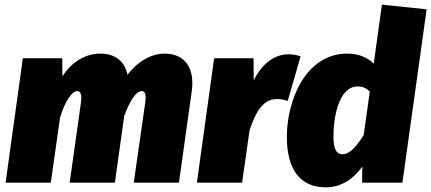

<svg xmlns="http://www.w3.org/2000/svg" viewBox="-20 -784 1851 824"><path d="M686 -554C628 -554 568 -518 527 -463C516 -521 474 -554 410 -554C347 -554 287 -518 248 -456L247 -534H78L4 0H198L238 -281C261 -354 290 -393 311 -393C324 -393 333 -383 327 -341L279 0H473L513 -286C539 -356 565 -393 588 -393C601 -393 609 -383 603 -341L554 0H748L803 -393C817 -495 771 -554 686 -554Z M1217 -551C1159 -551 1104 -511 1069 -439L1068 -534H899L825 0H1019L1051 -225C1075 -296 1105 -359 1169 -359C1185 -359 1198 -356 1215 -351L1270 -542C1253 -548 1239 -551 1217 -551Z M1619 -764 1584 -511C1558 -537 1519 -554 1471 -554C1288 -554 1211 -347 1211 -197C1211 -61 1265 20 1378 20C1453 20 1503 -25 1535 -69L1534 0H1707L1811 -744ZM1515 -413C1536 -413 1552 -406 1567 -391L1541 -205C1517 -166 1484 -122 1451 -122C1430 -122 1411 -133 1411 -199C1411 -278 1433 -413 1515 -413Z"/></svg>

Font: Fira Sans Heavy
Style: Italic
Weight: 900
Italic angle: -8°
Designer: bBox Type GmbH & Carrois Corporate GbR & Edenspiekermann AG
Foundry: bBox Type GmbH & Carrois Corporate GbR & Edenspiekermann AG
Version: Version 4.301;PS 004.301;hotconv 1.0.88;makeotf.lib2.5.64775